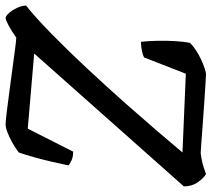

<svg xmlns="http://www.w3.org/2000/svg" viewBox="-60 -700 755 685"><g transform="rotate(90 317.5 -357.5)"><path d="M40 0Q32 0 21.5 -12Q11 -24 3 -41Q-5 -58 -5 -73Q40 -109 97.5 -165.5Q155 -222 218.5 -290Q282 -358 345 -429Q390 -480 436.5 -534Q483 -588 519 -631L238 -643L180 -494Q173 -490 157.5 -486.5Q142 -483 124 -483Q121 -511 120.5 -545Q120 -579 122 -609.5Q124 -640 128 -658Q139 -669 155 -679.5Q171 -690 188.5 -698Q206 -706 220 -710.5Q234 -715 240 -715Q247 -715 276 -713Q305 -711 344.5 -708.5Q384 -706 422.5 -703Q461 -700 489 -698Q517 -696 522 -696Q530 -697 543.5 -699.5Q557 -702 571.5 -706.5Q586 -711 596 -715Q610 -707 625 -686Q640 -665 640 -636L166 -102L434 -79L516 -241Q534 -241 546.5 -235.5Q559 -230 565 -224Q560 -200 552.5 -167Q545 -134 536 -102Q527 -70 519 -47Q502 -34 483 -23.5Q464 -13 447 -6.5Q430 0 418 0Q407 0 375 -4Q343 -8 301.5 -13.5Q260 -19 219 -24.5Q178 -30 148 -34Q118 -38 109 -38Q84 -20 64.5 -10Q45 0 40 0Z"/></g></svg>

Font: Texturina Medium
Style: Italic
Weight: 500
Italic angle: -11°
Designer: Guillermo Torres Carreño
Foundry: Omnibus-Type
Version: Version 1.002